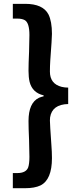

<svg xmlns="http://www.w3.org/2000/svg" viewBox="-20 -823 418 1016"><path d="M47.9 172.9V92.8H71.3Q117.2 92.8 128.9 63.5Q135.7 43.9 135.7 6.8Q135.7 -24.4 133.8 -82Q130.9 -146.5 130.9 -182.6Q130.9 -279.3 186.5 -305.7Q198.2 -310.5 210.9 -313.5V-318.4Q151.4 -332 136.7 -389.6Q130.9 -414.1 130.9 -448.2Q130.9 -485.4 133.8 -548.8Q135.7 -606.4 135.7 -637.7Q135.7 -703.1 110.4 -716.8Q95.7 -724.6 71.3 -724.6H47.9V-802.7H113.3Q207 -802.7 236.3 -747.1Q254.9 -710 254.9 -643.6Q254.9 -621.1 246.1 -503.9Q244.1 -472.7 244.1 -444.3Q244.1 -378.9 306.6 -363.3Q323.2 -359.4 340.8 -359.4V-272.5Q255.9 -270.5 245.1 -202.1Q244.1 -193.4 244.1 -185.5Q244.1 -168 252 -54.7Q254.9 -18.6 254.9 13.7Q254.9 127.9 194.3 158.2Q163.1 172.9 113.3 172.9Z"/></svg>

Font: Taipei Sans TC Beta
Style: Bold
Weight: 700
Designer: JT Foundry
Foundry: JT Foundry
Version: Version 1.000